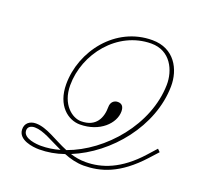

<svg xmlns="http://www.w3.org/2000/svg" viewBox="-168 -1203 1445 1398"><g transform="rotate(20 554.0 -504.0)"><path d="M276 11C339 11 403 0 466 -22C514 -3 566 11 621 11C749 10 888 -28 1048 -204L1108 -270L1088 -290L1027 -222C886 -65 749 -18 624 -18C582 -18 543 -25 506 -37C779 -148 1018 -437 1022 -748C1024 -880 951 -1019 780 -1019C495 -1019 299 -759 299 -504C299 -337 401 -261 492 -261C646 -261 745 -361 745 -453C745 -492 728 -510 697 -510C670 -510 644 -491 644 -452C644 -369 610 -286 492 -286C424 -286 329 -357 329 -506C329 -750 520 -991 780 -993C931 -994 991 -859 989 -748C983 -438 734 -149 464 -52C361 -94 276 -159 191 -159C143 -159 108 -131 110 -83C113 -3 226 11 276 11ZM140 -84C138 -115 163 -129 193 -129C259 -129 336 -79 424 -39C376 -25 327 -18 279 -18C246 -18 144 -25 140 -84Z"/></g></svg>

Font: Louise
Style: Regular
Weight: 400
Designer: Ange Degheest & Luna Delabre & Camille Depalle
Foundry: Velvetyne Type Foundry
Version: Version 1.000;FEAKit 1.0